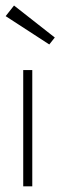

<svg xmlns="http://www.w3.org/2000/svg" viewBox="-23 -658 214 678"><path d="M59 0V-410.5H91V0ZM151 -501 -3 -601 26.5 -638.5 170.5 -525.5Z"/></svg>

Font: League Spartan Thin
Style: Regular
Weight: 100
Foundry: The League of Moveable Type
Version: Version 2.002